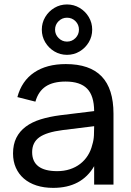

<svg xmlns="http://www.w3.org/2000/svg" viewBox="-20 -850 602 884"><path d="M288.5 -597.5Q257 -597.5 230.5 -613.2Q204 -629 188.2 -655.5Q172.5 -682 172.5 -713.5Q172.5 -745 188.2 -771.5Q204 -798 230.5 -813.8Q257 -829.5 288.5 -829.5Q320 -829.5 346.5 -813.8Q373 -798 388.8 -771.5Q404.5 -745 404.5 -713.5Q404.5 -682 388.8 -655.5Q373 -629 346.5 -613.2Q320 -597.5 288.5 -597.5ZM288.5 -658.5Q311.5 -658.5 327.5 -674.8Q343.5 -691 343.5 -713.5Q343.5 -736.5 327.5 -752.5Q311.5 -768.5 288.5 -768.5Q266 -768.5 249.8 -752.5Q233.5 -736.5 233.5 -713.5Q233.5 -691 249.8 -674.8Q266 -658.5 288.5 -658.5ZM283 -555Q393.5 -555 448 -498.2Q502.5 -441.5 502.5 -326.5V0H413.5V-85Q385 -35.5 337.8 -10.2Q290.5 15 225 15Q182.5 15 148.2 4Q114 -7 90 -27.8Q66 -48.5 53 -77.8Q40 -107 40 -143.5Q40 -185 55.2 -215.5Q70.5 -246 98.8 -267Q127 -288 167.2 -300.5Q207.5 -313 258 -319.5L413.5 -338.5Q413 -409.5 381 -442Q349 -474.5 282 -474.5Q224.5 -474.5 190.5 -452Q156.5 -429.5 143 -382L60 -403Q80 -477.5 137.2 -516.2Q194.5 -555 283 -555ZM268 -251Q194 -241.5 161 -217.8Q128 -194 128 -149.5Q128 -106 157 -84Q186 -62 243.5 -62Q275 -62 301.8 -70.8Q328.5 -79.5 349.2 -95.5Q370 -111.5 384.2 -134Q398.5 -156.5 405 -184Q411.5 -204.5 412.5 -227Q413.5 -249.5 413.5 -267.5V-269Z"/></svg>

Font: Vela Sans Med
Style: Regular
Weight: 500
Designer: Principal design: Mikhail Sharanda - project Manrope.
Design modification: Ravid Balaliev
Foundry: Mikhail Sharanda
Version: Version 1.001